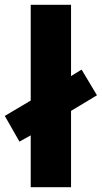

<svg xmlns="http://www.w3.org/2000/svg" viewBox="-33 -780 424 800"><path d="M95 0V-216L48 -190L-13 -297L95 -361V-760H263V-463L307 -490L371 -383L263 -318V0Z"/></svg>

Font: Noto Sans ExtraBold
Style: Regular
Weight: 800
Designer: Monotype Design Team
Foundry: Monotype Imaging Inc.
Version: Version 2.007